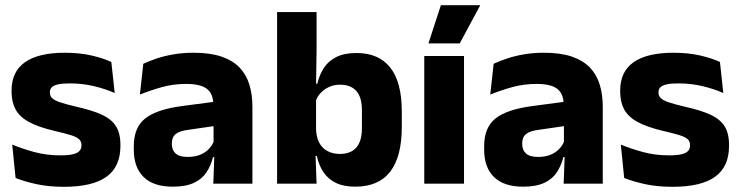

<svg xmlns="http://www.w3.org/2000/svg" viewBox="-20 -707 2848 739"><path d="M226 12Q167.5 12 120.5 1.8Q73.5 -8.5 40 -22L27 -150.5Q65.5 -134.5 112.2 -121.8Q159 -109 213.5 -109Q257 -109 275.2 -118.2Q293.5 -127.5 293.5 -147V-149Q293.5 -162.5 284.2 -171.2Q275 -180 252.2 -187Q229.5 -194 188.5 -203.5Q127 -218 91 -237.8Q55 -257.5 39.8 -286.2Q24.5 -315 24.5 -354.5V-358.5Q24.5 -431.5 76.5 -467.8Q128.5 -504 229.5 -504Q286.5 -504 332 -493.5Q377.5 -483 408.5 -468.5L421.5 -349Q385.5 -365 341.2 -375.5Q297 -386 248.5 -386Q219 -386 202.2 -382Q185.5 -378 178.8 -370.5Q172 -363 172 -352V-350.5Q172 -338.5 180 -330Q188 -321.5 209.2 -314Q230.5 -306.5 270.5 -297Q332.5 -283.5 370.5 -266.2Q408.5 -249 426 -221.8Q443.5 -194.5 443.5 -149.5V-145Q443.5 -65.5 390 -26.8Q336.5 12 226 12Z M801 0 805.5 -123 802 -130.5V-284L801 -304Q801 -345 777 -364.5Q753 -384 696.5 -384Q647 -384 602.5 -371.5Q558 -359 518.5 -343L531.5 -461.5Q555 -472.5 584.2 -482.2Q613.5 -492 649 -498Q684.5 -504 725 -504Q789.5 -504 833 -489Q876.5 -474 902.5 -446.5Q928.5 -419 940 -380.8Q951.5 -342.5 951.5 -296.5V0ZM644.5 11.5Q571 11.5 533 -25.5Q495 -62.5 495 -131V-144.5Q495 -217 539.8 -251.8Q584.5 -286.5 682 -299L814 -316.5L823 -224.5L706 -207.5Q670.5 -203 656 -191Q641.5 -179 641.5 -155.5V-152Q641.5 -129.5 656 -116.2Q670.5 -103 702.5 -103Q730.5 -103 750.8 -111.5Q771 -120 784 -133.8Q797 -147.5 803.5 -164.5L825 -102.5H800Q792 -70.5 775.2 -44.5Q758.5 -18.5 727 -3.5Q695.5 11.5 644.5 11.5Z M1347 11.5Q1303 11.5 1273 -3Q1243 -17.5 1225 -44.2Q1207 -71 1199.5 -106.5H1160L1196.5 -209.5Q1197.5 -179 1208.5 -158Q1219.5 -137 1240 -125.8Q1260.5 -114.5 1288 -114.5Q1330 -114.5 1351.5 -139.2Q1373 -164 1373 -213.5V-283Q1373 -332 1351.8 -356.5Q1330.5 -381 1288.5 -381Q1265 -381 1245.8 -372Q1226.5 -363 1213.2 -348.2Q1200 -333.5 1194 -314.5L1159.5 -385H1201.5Q1209 -418 1226 -444.8Q1243 -471.5 1273.8 -487.2Q1304.5 -503 1352 -503Q1438 -503 1482.2 -446.8Q1526.5 -390.5 1526.5 -278V-218Q1526.5 -104.5 1482 -46.5Q1437.5 11.5 1347 11.5ZM1046.5 0V-660.5H1198.5V-513.5L1196 -356L1196.5 -342.5V-154L1194 -124.5L1198.5 0Z M1613 0V-491.5H1766V0ZM1677 -687H1827.5V-685L1749.5 -540H1629.5V-541.5Z M2149.5 0 2154 -123 2150.5 -130.5V-284L2149.5 -304Q2149.5 -345 2125.5 -364.5Q2101.5 -384 2045 -384Q1995.5 -384 1951 -371.5Q1906.5 -359 1867 -343L1880 -461.5Q1903.5 -472.5 1932.8 -482.2Q1962 -492 1997.5 -498Q2033 -504 2073.5 -504Q2138 -504 2181.5 -489Q2225 -474 2251 -446.5Q2277 -419 2288.5 -380.8Q2300 -342.5 2300 -296.5V0ZM1993 11.5Q1919.5 11.5 1881.5 -25.5Q1843.5 -62.5 1843.5 -131V-144.5Q1843.5 -217 1888.2 -251.8Q1933 -286.5 2030.5 -299L2162.5 -316.5L2171.5 -224.5L2054.5 -207.5Q2019 -203 2004.5 -191Q1990 -179 1990 -155.5V-152Q1990 -129.5 2004.5 -116.2Q2019 -103 2051 -103Q2079 -103 2099.2 -111.5Q2119.5 -120 2132.5 -133.8Q2145.5 -147.5 2152 -164.5L2173.5 -102.5H2148.5Q2140.5 -70.5 2123.8 -44.5Q2107 -18.5 2075.5 -3.5Q2044 11.5 1993 11.5Z M2568.5 12Q2510 12 2463 1.8Q2416 -8.5 2382.5 -22L2369.5 -150.5Q2408 -134.5 2454.8 -121.8Q2501.5 -109 2556 -109Q2599.5 -109 2617.8 -118.2Q2636 -127.5 2636 -147V-149Q2636 -162.5 2626.8 -171.2Q2617.5 -180 2594.8 -187Q2572 -194 2531 -203.5Q2469.5 -218 2433.5 -237.8Q2397.5 -257.5 2382.2 -286.2Q2367 -315 2367 -354.5V-358.5Q2367 -431.5 2419 -467.8Q2471 -504 2572 -504Q2629 -504 2674.5 -493.5Q2720 -483 2751 -468.5L2764 -349Q2728 -365 2683.8 -375.5Q2639.5 -386 2591 -386Q2561.5 -386 2544.8 -382Q2528 -378 2521.2 -370.5Q2514.5 -363 2514.5 -352V-350.5Q2514.5 -338.5 2522.5 -330Q2530.5 -321.5 2551.8 -314Q2573 -306.5 2613 -297Q2675 -283.5 2713 -266.2Q2751 -249 2768.5 -221.8Q2786 -194.5 2786 -149.5V-145Q2786 -65.5 2732.5 -26.8Q2679 12 2568.5 12Z"/></svg>

Font: Anek Telugu
Style: Bold
Weight: 700
Designer: Omkar Bhoir (Telugu), Yesha Goshar (Latin)
Foundry: Ek Type
Version: Version 1.003